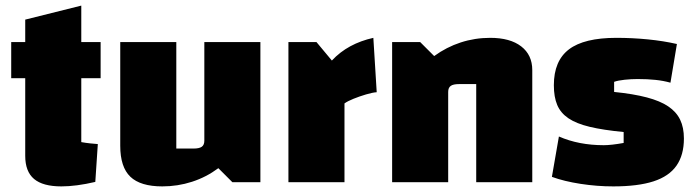

<svg xmlns="http://www.w3.org/2000/svg" viewBox="-20 -650 2485 685"><path d="M199 15Q133 15 101.5 -11.5Q70 -38 70 -94V-580L270 -630V-143Q287 -140 301.5 -138.5Q316 -137 329 -136L320 -1Q286 7 255.5 11Q225 15 199 15ZM20 -371V-500H339V-371Z M909 -500V0H809L759 -50Q716 -18 665 -1.5Q614 15 559 15Q481 15 445 -19.5Q409 -54 409 -130V-500H609V-120H670Q691 -120 700 -126.5Q709 -133 709 -148V-500Z M1109 -500 1164 -434Q1193 -465 1230 -485Q1267 -505 1312 -515L1324 -321Q1309 -320 1285.5 -313Q1262 -306 1241 -297.5Q1220 -289 1209 -281V0H1009V-500Z M1379 0V-500H1479L1529 -450Q1573 -482 1623.5 -498.5Q1674 -515 1729 -515Q1800 -515 1839.5 -484.5Q1879 -454 1879 -400V0H1679V-350H1618Q1597 -350 1588 -343.5Q1579 -337 1579 -322V0Z M1956 -346Q1956 -433 2010 -474Q2064 -515 2179 -515Q2236 -515 2291.5 -509.5Q2347 -504 2395 -493L2372 -355Q2347 -362 2318.5 -365Q2290 -368 2255 -368Q2232 -368 2208.5 -365.5Q2185 -363 2171 -358V-322Q2240 -315 2287.5 -302.5Q2335 -290 2364 -270.5Q2393 -251 2406.5 -223Q2420 -195 2420 -156Q2420 -97 2393.5 -59Q2367 -21 2311.5 -3Q2256 15 2168 15Q2110 15 2051.5 6Q1993 -3 1949 -19L1974 -163Q2045 -132 2134 -132Q2147 -132 2165 -134Q2183 -136 2205 -140V-179Q2132 -186 2084 -197.5Q2036 -209 2008 -228Q1980 -247 1968 -275.5Q1956 -304 1956 -346Z"/></svg>

Font: Changa ExtraLight ExtraBold
Style: Regular
Weight: 800
Version: Version 3.002; ttfautohint (v1.8.2)